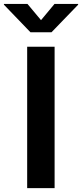

<svg xmlns="http://www.w3.org/2000/svg" viewBox="-71 -968 422 988"><path d="M210 -727.5H68.8V0H210ZM70.3 -947.8H-50.8V-943.8L85.9 -801.8H193.8L331.1 -943.8V-947.8H209.5L140.1 -864.3Z"/></svg>

Font: Raveo SemiBold
Style: Regular
Weight: 600
Designer: Jakub Foglar, Rasmus Andersson (Inter)
Foundry: Jakubfoglar.com
Version: Version 1.100;Glyphs 3.2.3 (3260)